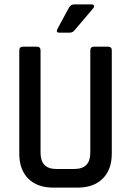

<svg xmlns="http://www.w3.org/2000/svg" viewBox="-20 -856 597 876"><path d="M319 -836H398Q406 -836 408.5 -831Q411 -826 406 -819L321 -719Q312 -707 298 -707H250Q234 -707 242 -724L294 -820Q302 -836 319 -836ZM409 -643H472Q490 -643 490 -627V-155Q490 -82 448.5 -41Q407 0 334 0H223Q150 0 109 -41Q68 -82 68 -155V-626Q68 -643 85 -643H148Q165 -643 165 -626V-159Q165 -85 237 -85H319Q392 -85 392 -159V-626Q392 -643 409 -643Z"/></svg>

Font: Rajdhani Semibold
Style: Regular
Weight: 600
Designer: Satya Rajpurohit, Jyotish Sonowal
Foundry: Indian Type Foundry
Version: Version 1.200;PS 1.0;hotconv 1.0.78;makeotf.lib2.5.61930; tt